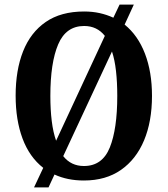

<svg xmlns="http://www.w3.org/2000/svg" viewBox="-20 -775 729 835"><path d="M168 -45Q108 -92 78 -172.5Q48 -253 48 -359Q48 -470 80.5 -552Q113 -634 179 -679.5Q245 -725 346 -725Q382 -725 413.5 -718Q445 -711 473 -698L500 -755H562L522 -668Q580 -621 610.5 -541.5Q641 -462 641 -358Q641 -247 606.5 -164.5Q572 -82 506 -36Q440 10 345 10Q273 10 217 -16L191 40H128ZM436 -619Q402 -662 346 -662Q267 -662 233 -582Q199 -502 199 -358Q199 -298 205 -249Q211 -200 224 -163ZM345 -53Q425 -53 457.5 -133.5Q490 -214 490 -358Q490 -417 484.5 -466Q479 -515 467 -551L255 -96Q289 -53 345 -53Z"/></svg>

Font: Noto Serif Hebrew Condensed
Style: Bold
Weight: 700
Width: 3
Designer: Monotype Design Team
Foundry: Monotype Imaging Inc.
Version: Version 2.004; ttfautohint (v1.8.4.7-5d5b)